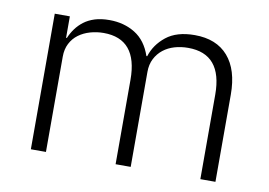

<svg xmlns="http://www.w3.org/2000/svg" viewBox="-62 -619 1000 714"><g transform="rotate(10 438.0 -262.0)"><path d="M93 0V-512H150V-431H153Q161 -450 173 -466.5Q185 -483 202 -496Q219 -509 242.5 -516.5Q266 -524 298 -524Q353 -524 395 -498Q437 -472 456 -416H459Q473 -461 512.5 -492.5Q552 -524 620 -524Q702 -524 746 -473.5Q790 -423 790 -329V0H733V-319Q733 -473 604 -473Q577 -473 553 -466Q529 -459 510.5 -444.5Q492 -430 481 -408.5Q470 -387 470 -359V0H413V-319Q413 -473 285 -473Q259 -473 234.5 -466Q210 -459 191 -445Q172 -431 161 -409.5Q150 -388 150 -360V0Z"/></g></svg>

Font: IBM Plex Sans Devanagari Light
Style: Regular
Weight: 300
Designer: Mike Abbink, Paul van der Laan, Pieter van Rosmalen, Erin McLaughlin
Foundry: Bold Monday
Version: Version 1.1